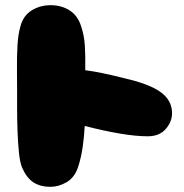

<svg xmlns="http://www.w3.org/2000/svg" viewBox="-20 -722 709 741"><path d="M175 -1Q135 -1 108.5 -18.5Q82 -36 65 -76Q57 -95 53 -134.5Q49 -174 47.5 -219.5Q46 -265 46 -304.5Q46 -344 46 -363Q46 -409 45.5 -456.5Q45 -504 47.5 -547Q50 -590 59 -621Q70 -662 102.5 -682Q135 -702 175 -702Q217 -702 248.5 -682Q280 -662 293 -621Q305 -585 307.5 -545.5Q310 -506 309 -451Q341 -447 376.5 -439.5Q412 -432 444 -424Q476 -416 496 -411Q575 -389 609.5 -359Q644 -329 644 -285Q644 -252 619.5 -224Q595 -196 550 -196Q505 -196 442.5 -206.5Q380 -217 307 -236Q305 -195 299 -154Q293 -113 281 -76Q267 -36 236.5 -18.5Q206 -1 175 -1Z"/></svg>

Font: Cherry Bomb One
Style: Regular
Weight: 400
Designer: satsuyako
Foundry: satsuyako
Version: Version 4.100; ttfautohint (v1.8.3)